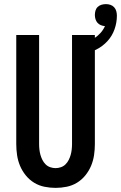

<svg xmlns="http://www.w3.org/2000/svg" viewBox="-20 -905 588 933"><path d="M250 8Q223 8 196 2.5Q169 -3 146 -17Q123 -31 105.5 -52.5Q88 -74 77.5 -99Q67 -124 63 -151Q59 -178 59 -205V-735H170V-205Q170 -192 171.5 -178.5Q173 -165 176.5 -152.5Q180 -140 186 -128Q192 -116 201.5 -106.5Q211 -97 224 -92.5Q237 -88 250 -88Q263 -88 276 -92.5Q289 -97 298.5 -106.5Q308 -116 314 -128Q320 -140 323.5 -152.5Q327 -165 328.5 -178.5Q330 -192 330 -205V-735H441V-205Q441 -178 437 -151Q433 -124 422.5 -99Q412 -74 394.5 -52.5Q377 -31 354 -17Q331 -3 304 2.5Q277 8 250 8ZM385 -639 369 -691Q388 -695 406 -702.5Q424 -710 440 -720.5Q456 -731 469 -745.5Q482 -760 490 -778Q479 -779 469.5 -783Q460 -787 453.5 -794.5Q447 -802 444 -812Q441 -822 441 -832Q441 -843 444 -853.5Q447 -864 455 -871.5Q463 -879 473.5 -882Q484 -885 495 -885Q506 -885 516.5 -881.5Q527 -878 534.5 -870Q542 -862 545 -851Q548 -840 548 -829Q548 -795 536.5 -762.5Q525 -730 502 -705Q479 -680 448.5 -664.5Q418 -649 385 -639Z"/></svg>

Font: Iosevka Algr
Style: Bold
Weight: 700
Monospace: yes
Designer: Belleve Invis
Foundry: Belleve Invis
Version: Version 26.0.2; ttfautohint (v1.8.3)